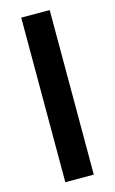

<svg xmlns="http://www.w3.org/2000/svg" viewBox="-113 -751 484 808"><g transform="rotate(-15 129.0 -346.5)"><path d="M191 -705H67V12H191Z"/></g></svg>

Font: Repo DemiBold
Style: Regular
Weight: 600
Designer: Stefan Peev
Foundry: Context Ltd
Version: Version 1.502